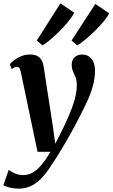

<svg xmlns="http://www.w3.org/2000/svg" viewBox="-55 -877 672 1146"><path d="M69 -448Q65.5 -465.5 60 -471.8Q54.5 -478 46.5 -478Q39 -478 31.8 -474.8Q24.5 -471.5 15.5 -464L3.5 -493.5Q11 -503 28.2 -516.8Q45.5 -530.5 70.2 -541Q95 -551.5 123.5 -551.5Q151 -551.5 167.8 -542.8Q184.5 -534 193.5 -517Q202.5 -500 206.5 -475.5Q212.5 -435 219.2 -390.8Q226 -346.5 233 -300.8Q240 -255 247 -210Q254 -165 260.5 -122L275 -19L323 -114Q341 -151.5 355.8 -186Q370.5 -220.5 381.2 -252Q392 -283.5 397.8 -313Q403.5 -342.5 403.5 -370.5Q403.5 -398 395.8 -416.2Q388 -434.5 380.5 -451.2Q373 -468 373 -491.5Q373 -518 389.8 -534.8Q406.5 -551.5 435.5 -551.5Q461.5 -551.5 478.5 -538.2Q495.5 -525 503.8 -503.2Q512 -481.5 512 -457Q512 -409.5 499.5 -364.2Q487 -319 466.2 -274.2Q445.5 -229.5 421.5 -183Q406.5 -152.5 389.2 -120.8Q372 -89 353.8 -57Q335.5 -25 317.2 5.5Q299 36 281.5 63.8Q264 91.5 247.5 115.5Q219 160 189.5 189.8Q160 219.5 127.5 234.2Q95 249 56 249Q29.5 249 3.8 242.8Q-22 236.5 -35 228.5L-3 136.5Q7.5 146 31.5 157Q55.5 168 83.5 168Q115 168 141.8 152.2Q168.5 136.5 194 105.5Q219.5 74.5 246.5 29H169ZM198.5 -606 164.5 -635 305.5 -857 388 -801Q379.5 -783.5 363 -761.8Q346.5 -740 325 -716.8Q303.5 -693.5 280.5 -671.8Q257.5 -650 236.2 -632.8Q215 -615.5 198.5 -606ZM406 -606 372 -635 514 -853.5 596.5 -797.5Q586 -775.5 562.5 -747.5Q539 -719.5 510.2 -691.5Q481.5 -663.5 453.8 -640.5Q426 -617.5 406 -606Z"/></svg>

Font: Merriweather 60pt
Style: Bold Italic
Weight: 700
Italic angle: -7.8°
Version: Version 2.101